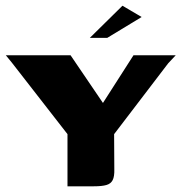

<svg xmlns="http://www.w3.org/2000/svg" viewBox="-20 -654 637 674"><path d="M216.9 0V-183.1L20.9 -435L0.4 -460H227.7L341.4 -292.6L448.6 -460H596.9L570.3 -431.6L380.6 -183.1L381.3 -59.9Q382 -34.6 375.6 -21.9Q369.3 -9.1 353.7 -4.6Q338.1 0 309.4 0ZM295.3 -521 409.9 -633.9 477.2 -594.3 356.4 -521Z"/></svg>

Font: Genos Thin
Style: Regular
Weight: 100
Designer: Robert E. Leuschke
Foundry: Robert E. Leuschke
Version: Version 1.010